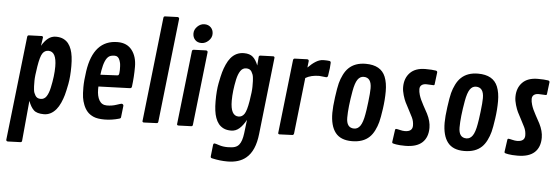

<svg xmlns="http://www.w3.org/2000/svg" viewBox="-60 -1027 4283 1472"><g transform="rotate(5 2081.0 -291.0)"><path d="M25.4 225.6 116.2 -574.7Q117.7 -586.4 128.4 -586.9L226.6 -590.3Q237.3 -589.4 237.3 -580.1L227.5 -515.1Q250 -553.7 276.6 -574.2Q303.2 -594.7 336.7 -594.7Q370.1 -594.7 393.6 -583.3Q417 -571.8 431.9 -553Q446.8 -534.2 456.1 -507.8Q473.1 -460.9 473.1 -379.6Q473.1 -298.3 462.2 -241.7Q451.2 -185.1 442.9 -155.5Q434.6 -126 420.7 -94.7Q406.7 -63.5 389.2 -42.5Q349.1 5.4 294.9 5.4Q240.7 5.4 216.8 -17.6Q192.9 -40.5 175.8 -86.9L147 222.2Q146.5 233.9 134.3 234.4L38.6 237.8Q25.4 237.3 25.4 225.6ZM350.6 -365.7Q350.6 -481.9 288.1 -481.9Q259.8 -481.9 242.9 -457Q226.1 -432.1 213.6 -355Q201.2 -277.8 201.2 -244.4Q201.2 -210.9 201.7 -201.9Q202.1 -192.9 203.6 -177.2Q205.1 -161.6 209 -151.4Q212.9 -141.1 219.2 -130.9Q231.9 -109.4 260.3 -109.4Q288.6 -109.4 304.9 -134.3Q321.3 -159.2 330.6 -202.1Q350.6 -293.9 350.6 -365.7Z M589.8 -350.6Q625.5 -594.7 811.5 -594.7Q883.3 -594.7 921.4 -545.4Q959.5 -496.1 959.5 -417.5Q959.5 -338.9 949.7 -264.6Q948.2 -251.5 934.6 -251L693.4 -242.7Q692.9 -235.4 692.9 -223.1Q692.9 -168 712.2 -135.7Q731.4 -103.5 770.5 -103.5Q809.6 -103.5 843 -115Q876.5 -126.5 882.3 -126.5Q888.2 -126.5 892.6 -122.6Q897 -118.7 897 -111.8L887.2 -25.9Q886.7 -18.6 884.5 -16.4Q882.3 -14.2 876 -11.7Q816.9 5.4 762.2 5.4Q707.5 5.4 677.2 -7.8Q647 -21 628.7 -41.7Q610.4 -62.5 598.9 -91.6Q587.4 -120.6 583.3 -149.2Q579.1 -177.7 579.1 -227.5Q579.1 -277.3 589.8 -350.6ZM705.1 -365.2 700.7 -334 828.1 -340.3Q836.4 -340.8 838.9 -343.3Q846.2 -350.6 846.2 -383.5Q846.2 -416.5 844 -429.9Q841.8 -443.4 836.4 -457.5Q825.2 -488.8 798.1 -488.8Q771 -488.8 755.4 -479.5Q720.7 -458 705.1 -365.2Z M1264.6 -813 1174.8 -15.1Q1173.8 -8.3 1171.4 -5.4Q1168.9 -2.4 1162.1 -2L1064 2Q1053.2 1 1053.2 -7.3L1143.6 -809.6Q1144.5 -816.4 1147 -819.3Q1149.4 -822.3 1156.2 -822.8L1252 -826.2Q1264.6 -824.7 1264.6 -813Z M1450.2 -643.6Q1419.9 -643.6 1401.9 -662.6Q1383.8 -681.6 1383.8 -711.7Q1383.8 -741.7 1408 -765.4Q1432.1 -789.1 1462.4 -789.1Q1492.7 -789.1 1511.5 -770Q1530.3 -751 1530.3 -720.9Q1530.3 -690.9 1505.4 -667.2Q1480.5 -643.6 1450.2 -643.6ZM1504.4 -577.6 1440.9 -14.6Q1439.9 -7.8 1437.5 -4.9Q1435.1 -2 1428.2 -1.5L1330.1 2Q1319.3 1 1319.3 -7.3L1383.8 -575.2Q1385.7 -585.9 1396 -586.9L1491.2 -590.3Q1504.4 -589.4 1504.4 -577.6Z M1837.9 17.6 1850.6 -87.4Q1826.2 -42.5 1798.6 -18.6Q1771 5.4 1736.1 5.4Q1701.2 5.4 1677.7 -6.1Q1654.3 -17.6 1639.4 -36.4Q1624.5 -55.2 1615.2 -81.5Q1598.1 -128.4 1598.1 -209.7Q1598.1 -291 1609.1 -347.7Q1620.1 -404.3 1628.4 -433.8Q1636.7 -463.4 1650.6 -494.6Q1664.6 -525.9 1682.1 -546.9Q1722.2 -594.7 1783.2 -594.7Q1828.1 -594.7 1852.1 -573.2Q1876 -551.8 1892.6 -509.3L1897.5 -574.7Q1898.4 -586.4 1910.2 -586.9L2008.8 -590.3Q2019 -588.9 2019 -580.1L1952.6 12.2Q1938.5 143.6 1871.1 199.2Q1817.9 243.7 1728 243.7Q1670.9 243.7 1612.3 230.5Q1604 229 1601.1 226.3Q1598.1 223.6 1598.1 216.3L1607.9 127.9Q1609.4 114.7 1618.7 114.7Q1625 114.7 1654.3 124.5Q1683.6 134.3 1719.7 134.3Q1755.9 134.3 1776.1 127.7Q1796.4 121.1 1808.6 105.5Q1830.1 79.1 1837.9 17.6ZM1721.2 -223.6Q1721.2 -106.9 1783.7 -106.9Q1811 -106.9 1828.1 -132.1Q1845.2 -157.2 1857.7 -232.9Q1870.1 -308.6 1870.1 -343.3Q1870.1 -377.9 1869.6 -387.2Q1869.1 -396.5 1867.7 -411.9Q1866.2 -427.2 1862.3 -437.7Q1858.4 -448.2 1852.1 -459Q1839.4 -480 1811 -480Q1782.7 -480 1766.1 -454.8Q1749.5 -429.7 1740.2 -387.7Q1721.2 -297.9 1721.2 -223.6Z M2426.3 -465.8 2374 -471.2Q2310.5 -471.2 2267.6 -445.8L2219.2 -15.1Q2217.3 -2.9 2207 -2L2108.4 2Q2097.7 1 2097.7 -7.3L2162.1 -575.2Q2164.1 -585.9 2174.3 -586.9L2269.5 -590.3Q2282.7 -589.8 2282.7 -577.6L2276.9 -527.3Q2308.1 -559.1 2337.4 -576.9Q2366.7 -594.7 2396.2 -594.7Q2425.8 -594.7 2441.4 -592.3Q2451.7 -590.3 2451.7 -578.6Q2451.7 -544.9 2440.4 -478.5Q2438 -465.8 2426.3 -465.8Z M2497.6 -198.2Q2497.6 -244.6 2507.8 -319.3Q2518.1 -394 2526.9 -428Q2535.6 -461.9 2551.8 -494.4Q2567.9 -526.9 2589.8 -547.9Q2638.2 -594.7 2720.7 -594.7Q2837.9 -594.7 2872.6 -508.8Q2891.1 -462.9 2891.1 -397.7Q2891.1 -332.5 2881.1 -262.7Q2871.1 -192.9 2862.3 -159.4Q2853.5 -126 2837.6 -94Q2821.8 -62 2799.8 -41Q2751.5 5.4 2664.8 5.4Q2578.1 5.4 2537.8 -46.6Q2497.6 -98.6 2497.6 -198.2ZM2751 -208.5Q2756.3 -234.4 2764.9 -305.4Q2773.4 -376.5 2773.4 -410.6Q2773.4 -493.7 2713.4 -493.7Q2685.1 -493.7 2666.7 -466.8Q2648.4 -439.9 2637.2 -377.4Q2614.7 -250.5 2614.7 -171.4Q2614.7 -92.3 2674.3 -92.3Q2702.6 -92.3 2721.4 -119.4Q2740.2 -146.5 2751 -208.5Z M3252 -476.6 3196.8 -479Q3173.3 -479 3159.9 -468.3Q3146.5 -457.5 3146.5 -437.3Q3146.5 -417 3153.8 -392.6Q3163.6 -359.9 3187.7 -316.4Q3211.9 -272.9 3221.2 -254.9Q3249.5 -198.7 3249.5 -147.9Q3249.5 -74.2 3206.3 -34.4Q3163.1 5.4 3075.2 5.4Q3031.7 5.4 3005.9 0.7Q2980 -3.9 2977.3 -6.6Q2974.6 -9.3 2974.6 -15.1L2987.3 -105.5Q2988.3 -117.7 2995.8 -117.7Q3003.4 -117.7 3024.9 -112.3Q3046.4 -106.9 3062.5 -106.9Q3122.1 -106.9 3122.1 -154.3Q3122.1 -188 3107.7 -217.3Q3093.3 -246.6 3076.4 -277.8Q3059.6 -309.1 3050.3 -327.9Q3041 -346.7 3031 -379.9Q3021 -413.1 3021 -442.4Q3021 -510.7 3061.8 -552.7Q3102.5 -594.7 3180.7 -594.7Q3231 -594.7 3259.3 -589.8Q3271.5 -587.9 3271.5 -577.1L3260.7 -490.2Q3260.7 -476.6 3252 -476.6Z M3361.8 -198.2Q3361.8 -244.6 3372.1 -319.3Q3382.3 -394 3391.1 -428Q3399.9 -461.9 3416 -494.4Q3432.1 -526.9 3454.1 -547.9Q3502.4 -594.7 3585 -594.7Q3702.1 -594.7 3736.8 -508.8Q3755.4 -462.9 3755.4 -397.7Q3755.4 -332.5 3745.4 -262.7Q3735.4 -192.9 3726.6 -159.4Q3717.8 -126 3701.9 -94Q3686 -62 3664.1 -41Q3615.7 5.4 3529.1 5.4Q3442.4 5.4 3402.1 -46.6Q3361.8 -98.6 3361.8 -198.2ZM3615.2 -208.5Q3620.6 -234.4 3629.2 -305.4Q3637.7 -376.5 3637.7 -410.6Q3637.7 -493.7 3577.6 -493.7Q3549.3 -493.7 3531 -466.8Q3512.7 -439.9 3501.5 -377.4Q3479 -250.5 3479 -171.4Q3479 -92.3 3538.6 -92.3Q3566.9 -92.3 3585.7 -119.4Q3604.5 -146.5 3615.2 -208.5Z M4116.2 -476.6 4061 -479Q4037.6 -479 4024.2 -468.3Q4010.7 -457.5 4010.7 -437.3Q4010.7 -417 4018.1 -392.6Q4027.8 -359.9 4052 -316.4Q4076.2 -272.9 4085.4 -254.9Q4113.8 -198.7 4113.8 -147.9Q4113.8 -74.2 4070.6 -34.4Q4027.3 5.4 3939.5 5.4Q3896 5.4 3870.1 0.7Q3844.2 -3.9 3841.6 -6.6Q3838.9 -9.3 3838.9 -15.1L3851.6 -105.5Q3852.5 -117.7 3860.1 -117.7Q3867.7 -117.7 3889.2 -112.3Q3910.6 -106.9 3926.8 -106.9Q3986.3 -106.9 3986.3 -154.3Q3986.3 -188 3971.9 -217.3Q3957.5 -246.6 3940.7 -277.8Q3923.8 -309.1 3914.6 -327.9Q3905.3 -346.7 3895.3 -379.9Q3885.3 -413.1 3885.3 -442.4Q3885.3 -510.7 3926 -552.7Q3966.8 -594.7 4044.9 -594.7Q4095.2 -594.7 4123.5 -589.8Q4135.7 -587.9 4135.7 -577.1L4125 -490.2Q4125 -476.6 4116.2 -476.6Z"/></g></svg>

Font: Contrail One
Style: Regular
Weight: 400
Designer: Riccardo De Franceschi
Foundry: Sorkin Type Co.
Version: Version 1.003